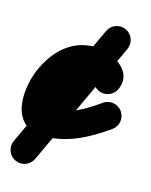

<svg xmlns="http://www.w3.org/2000/svg" viewBox="-107 -464 548 695"><g transform="rotate(15 166.5 -116.0)"><path d="M212.2 -372.3C139 -215.3 65.8 -58.3 -7.4 98.7C-19.2 123.9 -8.3 154 17 165.8C42.3 177.6 72.4 166.6 84.1 141.3C157.3 -15.7 230.6 -172.7 303.8 -329.7C315.6 -354.9 304.6 -385 279.3 -396.8C254.1 -408.6 224 -397.6 212.2 -372.3ZM242.7 -156.2C267.9 -144.4 298 -155.4 309.8 -180.7C346 -258.4 249.8 -306.5 187 -306.5C105.7 -306.5 48.6 -254.1 13.8 -184.6C-26.4 -104.2 -42.3 47.9 85.8 53.5C175.8 57.4 255.1 14.6 326.2 -35.8C349 -51.9 354.3 -83.4 338.2 -106.2C322.1 -129 290.6 -134.3 267.8 -118.2C216.1 -81.6 156 -44.6 90.2 -47.5C71.2 -48.3 97.9 -126.9 104.2 -139.4C121.3 -173.6 145.7 -205.5 187 -205.5C198.5 -205.5 220.4 -194.2 217.8 -200C215.3 -205.9 214.9 -212.4 216.5 -218.6C217.1 -220.2 217.7 -221.8 218.2 -223.3C206.4 -198.1 217.4 -168 242.7 -156.2Z"/></g></svg>

Font: FRB American Cursive Guidelines Ultra
Style: Bold Italic
Weight: 1000
Italic angle: -25°
Version: Version 2.0;Modular Font Editor K font №1